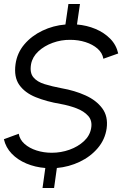

<svg xmlns="http://www.w3.org/2000/svg" viewBox="-32 -832 644 964"><path d="M321 -632Q275 -632.5 232.5 -617Q190 -601.5 160.5 -574Q131 -546.5 124 -510Q116.5 -467 135.5 -444Q154.5 -421 192 -409.5Q229.5 -398 277 -389Q343 -377.5 397.2 -353Q451.5 -328.5 481.5 -288Q511.5 -247.5 503.5 -187.5Q495.5 -131.5 459 -88.5Q422.5 -45.5 368.5 -19.8Q314.5 6 253.5 11.5L239.5 112H181.5L195.5 11.5Q144.5 7.5 100.5 -11Q56.5 -29.5 26.8 -60.5Q-3 -91.5 -12.5 -133L62 -160.5Q67 -131 91.2 -109.5Q115.5 -88 151.5 -76.5Q187.5 -65 228 -65Q274 -65 316.8 -80.2Q359.5 -95.5 389.2 -123Q419 -150.5 425.5 -187.5Q432.5 -225.5 411 -249.8Q389.5 -274 352 -288.2Q314.5 -302.5 272.5 -310Q202 -322 147.5 -344Q93 -366 65 -405.5Q37 -445 46 -510Q54 -566.5 90.2 -609.2Q126.5 -652 181 -678Q235.5 -704 296.5 -709L311.5 -812H369.5L354.5 -709Q403.5 -705 447.2 -686.8Q491 -668.5 521.5 -637.5Q552 -606.5 561.5 -563.5L487 -537Q482 -566.5 457.8 -587.8Q433.5 -609 397.5 -620.5Q361.5 -632 321 -632Z"/></svg>

Font: Urbanist
Style: Italic
Weight: 400
Italic angle: -8°
Designer: Corey Hu
Foundry: Corey Hu
Version: Version 1.330; ttfautohint (v1.8.4.7-5d5b)